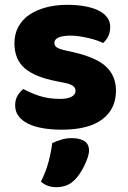

<svg xmlns="http://www.w3.org/2000/svg" viewBox="-20 -522 532 798"><path d="M462 -145Q462 -69 405 -26Q348 17 237 17Q195 17 159 11Q123 5 97.5 -7.5Q72 -20 57.5 -39Q43 -58 43 -84Q43 -108 53 -124.5Q63 -141 77 -152Q106 -136 143.5 -123.5Q181 -111 230 -111Q261 -111 277.5 -120Q294 -129 294 -144Q294 -158 282 -166Q270 -174 242 -179L212 -185Q125 -202 82.5 -238.5Q40 -275 40 -343Q40 -380 56 -410Q72 -440 101 -460Q130 -480 170.5 -491Q211 -502 260 -502Q297 -502 329.5 -496.5Q362 -491 386 -480Q410 -469 424 -451.5Q438 -434 438 -410Q438 -387 429.5 -370.5Q421 -354 408 -343Q400 -348 384 -353.5Q368 -359 349 -363.5Q330 -368 310.5 -371Q291 -374 275 -374Q242 -374 224 -366.5Q206 -359 206 -343Q206 -332 216 -325Q226 -318 254 -312L285 -305Q381 -283 421.5 -244.5Q462 -206 462 -145ZM293 223Q276 241 256.5 248.5Q237 256 214 256Q176 256 150 233Q171 191 181.5 151.5Q192 112 197 73Q213 65 234.5 58.5Q256 52 278 52Q310 52 330 64Q350 76 350 104Q350 116 344.5 132.5Q339 149 331 165.5Q323 182 313 197.5Q303 213 293 223Z"/></svg>

Font: Baloo Cyrillic
Style: Regular
Weight: 400
Designer: Ek Type, Denis Ignatov
Foundry: Ek Type
Version: Version 1.50 July 26, 2019